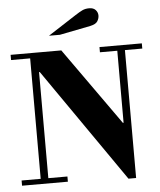

<svg xmlns="http://www.w3.org/2000/svg" viewBox="-63 -1035 918 1102"><g transform="rotate(-5 395.5 -484.0)"><path d="M632 13 178.2 -641H174V-30H284V0H20V-30H130V-724H20V-754H312L627.9 -309H632V-724H532V-754H776V-724H676V13ZM249 -844 410 -948Q436 -965 453 -973Q470 -981 492 -981Q517 -981 529.5 -967Q542 -953 542 -935Q542 -918 532 -902Q522 -886 489 -879L312 -844Z"/></g></svg>

Font: Libre Bodoni
Style: Regular
Weight: 400
Designer: Pablo Impallari, Rodrigo Fuenzalida
Foundry: Impallari Type
Version: Version 2.005;gftools[0.9.23]